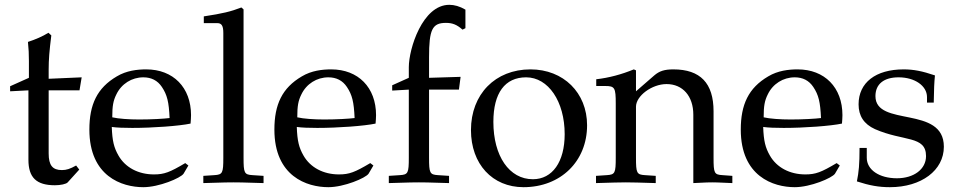

<svg xmlns="http://www.w3.org/2000/svg" viewBox="-20 -757 3970 797"><path d="M98 -382V-94C98 -20 131 12 208 12C231 12 255 7 261 0L309 -53L296 -70C271 -56 256 -51 237 -51C198 -51 182 -71 182 -120V-382H310L319 -436L182 -430V-468C182 -510 185 -546 193 -610L181 -621C157 -606 127 -593 96 -583C99 -553 100 -534 100 -504V-434L22 -399V-378Z M575 20C640 20 730 -18 742 -36L762 -70L749 -80C685 -42 662 -33 619 -33C554 -33 500 -62 472 -111C453 -144 446 -172 444 -230C465 -227 495 -226 529 -226C615 -226 724 -234 771 -244C772 -258 773 -267 773 -279C773 -394 699 -469 587 -469C550 -469 505 -464 465 -440C383 -392 351 -323 351 -219C351 -25 486 20 575 20ZM684 -267C660 -264 609 -261 558 -261C515 -261 472 -264 446 -270C446 -317 450 -339 463 -365C484 -409 527 -436 575 -436C608 -436 634 -423 652 -396C674 -363 681 -334 684 -267Z M826 -661H882C900 -661 907 -650 907 -620V-102C907 -39 904 -32 870 -30L824 -27V3C924 0 924 0 949 0C974 0 974 0 1074 3V-27L1028 -30C994 -32 991 -39 991 -102V-718L982 -726C938 -709 905 -701 826 -689Z M1343 20C1408 20 1498 -18 1510 -36L1530 -70L1517 -80C1453 -42 1430 -33 1387 -33C1322 -33 1268 -62 1240 -111C1221 -144 1214 -172 1212 -230C1233 -227 1263 -226 1297 -226C1383 -226 1492 -234 1539 -244C1540 -258 1541 -267 1541 -279C1541 -394 1467 -469 1355 -469C1318 -469 1273 -464 1233 -440C1151 -392 1119 -323 1119 -219C1119 -25 1254 20 1343 20ZM1452 -267C1428 -264 1377 -261 1326 -261C1283 -261 1240 -264 1214 -270C1214 -317 1218 -339 1231 -365C1252 -409 1295 -436 1343 -436C1376 -436 1402 -423 1420 -396C1442 -363 1449 -334 1452 -267Z M1912 -717C1888 -731 1866 -737 1845 -737C1734 -737 1677 -555 1677 -478V-476V-434L1608 -403V-381L1677 -385V-102C1677 -39 1674 -32 1640 -30L1594 -27V3C1694 0 1694 0 1719 0C1744 0 1744 0 1844 3V-27L1798 -30C1764 -32 1761 -39 1761 -102V-385H1885L1892 -438L1761 -434V-519C1761 -634 1774 -662 1831 -662C1858 -662 1876 -655 1900 -634L1912 -640Z M2182 -469C2036 -469 1935 -366 1935 -217C1935 -76 2024 20 2153 20C2307 20 2417 -87 2417 -237C2417 -372 2319 -469 2182 -469ZM2164 -436C2256 -436 2324 -336 2324 -200C2324 -85 2273 -13 2192 -13C2094 -13 2028 -109 2028 -251C2028 -371 2076 -436 2164 -436Z M2858 3C2919 0 2920 0 2937 0C2951 0 2951 0 3020 3V-27L2979 -30C2945 -32 2942 -38 2942 -102V-295C2942 -412 2887 -469 2775 -469C2738 -469 2717 -462 2696 -444L2620 -378V-465L2611 -469C2560 -448 2508 -434 2455 -428V-400H2492C2532 -400 2536 -393 2536 -327V-102C2536 -39 2533 -32 2499 -30L2454 -27V3C2522 1 2549 0 2578 0C2607 0 2634 1 2702 3V-27L2657 -30C2623 -32 2620 -39 2620 -102V-314C2620 -359 2686 -408 2747 -408C2814 -408 2858 -358 2858 -281Z M3279 20C3344 20 3434 -18 3446 -36L3466 -70L3453 -80C3389 -42 3366 -33 3323 -33C3258 -33 3204 -62 3176 -111C3157 -144 3150 -172 3148 -230C3169 -227 3199 -226 3233 -226C3319 -226 3428 -234 3475 -244C3476 -258 3477 -267 3477 -279C3477 -394 3403 -469 3291 -469C3254 -469 3209 -464 3169 -440C3087 -392 3055 -323 3055 -219C3055 -25 3190 20 3279 20ZM3388 -267C3364 -264 3313 -261 3262 -261C3219 -261 3176 -264 3150 -270C3150 -317 3154 -339 3167 -365C3188 -409 3231 -436 3279 -436C3312 -436 3338 -423 3356 -396C3378 -363 3385 -334 3388 -267Z M3548 -143C3548 -74 3545 -44 3537 -4C3589 13 3628 20 3674 20C3805 20 3898 -50 3898 -148C3898 -321 3614 -228 3614 -358C3614 -408 3649 -436 3710 -436C3777 -436 3828 -401 3828 -354V-331H3856C3857 -389 3858 -413 3861 -444C3808 -462 3772 -469 3731 -469C3615 -469 3544 -414 3544 -324C3544 -276 3566 -242 3612 -221C3730 -169 3824 -195 3824 -109C3824 -55 3774 -17 3703 -17C3630 -17 3578 -52 3578 -102V-143Z"/></svg>

Font: Asana Math
Style: Regular
Weight: 400
Version: Version 000.958